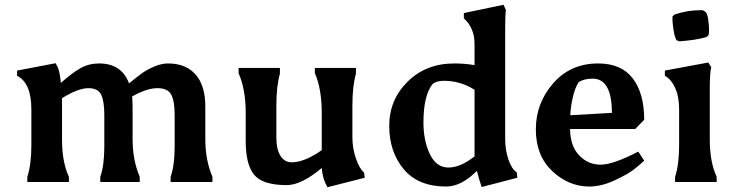

<svg xmlns="http://www.w3.org/2000/svg" viewBox="-20 -766 3085 808"><path d="M397 -499Q492 -499 523 -415Q556 -442 576.5 -457Q597 -472 628 -485.5Q659 -499 687 -499Q762 -499 803 -452.5Q844 -406 844 -318V-181Q844 -92 874 -22V0H698V-22Q715 -69 715 -150V-282Q715 -339 701 -367Q687 -395 642.5 -395Q598 -395 536 -360Q538 -334 538 -318V-181Q538 -92 568 -22V0H402V-22Q419 -69 419 -150V-282Q419 -339 406 -367Q393 -395 351.5 -395Q310 -395 241 -353V-179Q241 -84 270 -22V0H95V-22Q112 -73 112 -157V-305Q112 -417 52 -447V-469L214 -500L224 -481Q232 -461 236 -417Q283 -459 318.5 -479Q354 -499 397 -499Z M1187 13Q1085 13 1049.5 -30.5Q1014 -74 1014 -172V-291Q1014 -390 984 -458V-480H1158V-456Q1143 -404 1143 -321V-188Q1143 -138 1160 -110.5Q1177 -83 1208 -83Q1261 -83 1334 -134V-291Q1334 -392 1305 -458V-480H1478V-456Q1463 -404 1463 -321V-188Q1463 -143 1477.5 -100Q1492 -57 1512 -40L1515 -18L1358 22Q1337 -14 1334 -59Q1248 13 1187 13Z M1858 19Q1740 19 1679 -54Q1618 -127 1618 -236.5Q1618 -346 1695.5 -422.5Q1773 -499 1892 -499Q1936 -499 1977 -492V-582Q1977 -648 1932 -689V-711L2099 -746L2109 -724Q2106 -705 2106 -648V-181Q2106 -135 2119.5 -95Q2133 -55 2155 -40L2157 -18L2007 21Q1996 -10 1987 -47Q1921 19 1858 19ZM1762 -250Q1762 -174 1789 -117.5Q1816 -61 1867 -61Q1918 -61 1977 -108V-388Q1918 -426 1848 -426Q1818 -426 1801 -413Q1762 -365 1762 -250Z M2460 19Q2373 19 2304 -46Q2235 -111 2235 -221.5Q2235 -332 2308 -415.5Q2381 -499 2497 -499Q2595 -499 2643 -436Q2691 -373 2691 -262L2653 -223H2379Q2380 -151 2417.5 -112Q2455 -73 2507.5 -73Q2560 -73 2666 -128L2691 -90Q2672 -72 2648 -53Q2624 -34 2567.5 -7.5Q2511 19 2460 19ZM2474 -435Q2437 -435 2415 -420Q2399 -395 2390 -354Q2381 -313 2380 -281L2555 -291Q2555 -435 2474 -435Z M2948 -717Q2957 -709 2960.5 -683Q2964 -657 2964 -643Q2964 -629 2962 -618L2953 -610Q2909 -597 2838 -592L2827 -597Q2819 -610 2814.5 -640Q2810 -670 2810 -681.5Q2810 -693 2810 -697L2819 -705Q2873 -723 2926 -723H2937ZM2967 -393V-179Q2967 -84 2996 -22V0H2821V-22Q2838 -73 2838 -157V-305Q2838 -360 2821 -396.5Q2804 -433 2778 -447V-469L2961 -503L2973 -483Q2967 -460 2967 -393Z"/></svg>

Font: Asul
Style: Bold
Weight: 700
Designer: Mariela Monsalve
Foundry: Mariela Monsalve
Version: Version 1.002